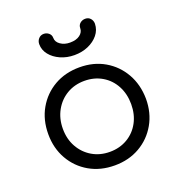

<svg xmlns="http://www.w3.org/2000/svg" viewBox="-140 -902 957 1025"><g transform="rotate(-20 338.0 -390.0)"><path d="M339 5Q258 5 195.5 -31Q133 -67 97 -130Q61 -193 61 -273Q61 -354 97 -417Q133 -480 195.5 -516Q258 -552 339 -552Q419 -552 481 -516Q543 -480 579 -417Q615 -354 616 -273Q616 -193 580 -130Q544 -67 481.5 -31Q419 5 339 5ZM339 -72Q395 -72 439 -98Q483 -124 507.5 -169.5Q532 -215 532 -273Q532 -331 507.5 -377Q483 -423 439 -449Q395 -475 339 -475Q283 -475 239 -449Q195 -423 169.5 -377Q144 -331 144 -273Q144 -215 169.5 -169.5Q195 -124 239 -98Q283 -72 339 -72ZM338 -622Q295 -622 259 -638Q223 -654 201.5 -681Q180 -708 180 -741Q180 -759 191.5 -772Q203 -785 221 -785Q237 -785 249.5 -774.5Q262 -764 262 -747Q262 -724 284.5 -708.5Q307 -693 338 -693Q374 -693 394.5 -708.5Q415 -724 415 -747Q415 -764 427.5 -774.5Q440 -785 457 -785Q475 -785 486 -772.5Q497 -760 497 -742Q496 -707 474 -680Q452 -653 416.5 -637.5Q381 -622 338 -622Z"/></g></svg>

Font: Comfortaa Medium
Style: Regular
Weight: 500
Designer: Johan Aakerlund
Foundry: Johan Aakerlund
Version: Version 3.104; ttfautohint (v1.8.1.43-b0c9)